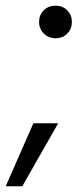

<svg xmlns="http://www.w3.org/2000/svg" viewBox="-61 -533 295 673"><path d="M134 -399Q109 -399 92.5 -415.5Q76 -432 76 -456Q76 -480 92 -496.5Q108 -513 134 -513Q159 -513 175 -496.5Q191 -480 191 -456Q191 -432 175 -415.5Q159 -399 134 -399ZM-41 120 56 -101H143L17 120Z"/></svg>

Font: DM Sans 17pt
Style: Italic
Weight: 400
Italic angle: -10°
Version: Version 4.004;gftools[0.9.30]